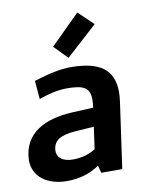

<svg xmlns="http://www.w3.org/2000/svg" viewBox="-98 -792 685 864"><g transform="rotate(-10 244.0 -359.5)"><path d="M181 -596 241 -535 383 -664 315 -729ZM110 -133C112 -180 145 -199 213 -204L299 -210L285 -109C257 -93 226 -81 182 -81C141 -81 110 -97 110 -133ZM139 10C196 10 245 -5 287 -34L296 0H392L434 -297C436 -313 438 -329 438 -343C438 -449 373 -492 241 -492C199 -492 143 -481 74 -459L81 -375C128 -392 171 -401 209 -401C286 -401 314 -386 314 -331C314 -321 313 -308 311 -295L211 -290C92 -283 -10 -238 -15 -113C-15 -34 51 10 139 10Z"/></g></svg>

Font: Cantarell
Style: BoldOblique
Weight: 700
Italic angle: -8°
Designer: Dave Crossland
Version: Version 0.024